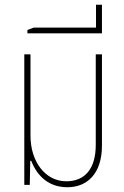

<svg xmlns="http://www.w3.org/2000/svg" viewBox="-20 -776 520 806"><path d="M263 10C345 10 408 -46 408 -165V-548H382V-168C382 -68 337 -15 258 -15C170 -15 108 -98 108 -206V-548H82V0H105L107 -101H111C137 -35 186 10 263 10Z M95 -636H408V-756H383V-660H121L95 -650Z"/></svg>

Font: Noto Sans Thai Cond Thin
Style: Regular
Weight: 100
Width: 3
Designer: Monotype Design Team
Foundry: Monotype Imaging Inc.
Version: Version 2.002